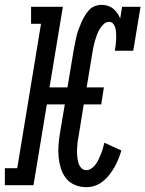

<svg xmlns="http://www.w3.org/2000/svg" viewBox="-67 -763 599 791"><path d="M289 8Q264 8 242 -1Q220 -10 205.5 -28Q191 -46 184 -68.5Q177 -91 174.5 -115.5Q172 -140 174 -165Q176 -190 180 -214L200 -333H126L71 0H-47V-70H4L102 -665H61V-735H192L137 -403H211L237 -559Q240 -573 242.5 -587.5Q245 -602 248.5 -615.5Q252 -629 257 -642.5Q262 -656 268 -670Q274 -684 281.5 -696.5Q289 -709 299 -720.5Q309 -732 323 -737.5Q337 -743 351 -743Q365 -743 377.5 -739Q390 -735 399.5 -727Q409 -719 416.5 -708.5Q424 -698 428 -686L436 -735H512L482 -554H406Q408 -565 409.5 -576.5Q411 -588 411.5 -599.5Q412 -611 411.5 -622.5Q411 -634 409 -644.5Q407 -655 400.5 -664Q394 -673 382 -673Q370 -673 360 -663.5Q350 -654 343.5 -643Q337 -632 332.5 -620Q328 -608 324.5 -596Q321 -584 318.5 -572Q316 -560 314 -548L290 -403H361L350 -333H278L257 -203Q254 -189 252.5 -175.5Q251 -162 250.5 -148.5Q250 -135 251 -121.5Q252 -108 255 -95.5Q258 -83 266.5 -72.5Q275 -62 289 -62Q300 -62 310.5 -69.5Q321 -77 328 -87Q335 -97 340 -108Q345 -119 349.5 -130Q354 -141 357 -152Q360 -163 363 -175L433 -143Q428 -126 421 -108.5Q414 -91 405 -75Q396 -59 384 -43.5Q372 -28 357 -16Q342 -4 324.5 2Q307 8 289 8Z"/></svg>

Font: Iosevka Gothic
Style: Italic
Weight: 400
Italic angle: -9°
Monospace: yes
Designer: Belleve Invis
Foundry: Belleve Invis
Version: Version 15.5.1; ttfautohint (v1.8.4)